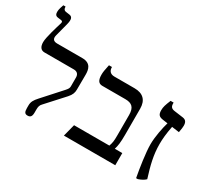

<svg xmlns="http://www.w3.org/2000/svg" viewBox="-157 -1177 1659 1489"><g transform="rotate(30 672.0 -433.0)"><path d="M215 7C241 7 251 -8 251 -41V-67C251 -94 255 -109 271 -125L413 -281C439 -310 446 -333 446 -359L447 -493C447 -538 438 -592 360 -592H135C102 -592 87 -608 96 -643L126 -758C140 -810 131 -830 105 -834L70 -839C57 -841 48 -850 48 -870V-873H28C24 -862 12 -828 12 -810C12 -790 14 -772 40 -769L70 -765C82 -763 86 -757 82 -743C70 -703 35 -592 35 -548C35 -507 51 -483 84 -483H347C376 -483 393 -467 393 -437V-358C393 -342 387 -332 370 -313L223 -150C194 -118 182 -97 182 -65V-41C182 -5 191 7 215 7Z M537 0H997V-109H930C940 -141 945 -175 945 -242V-476C945 -551 905 -592 828 -592H647C612 -592 594 -612 594 -644V-647H567C556 -597 553 -577 553 -555C553 -503 570 -483 602 -483H808C867 -483 895 -459 895 -391V-209C895 -155 892 -141 881 -109H565Z M1266 -30C1233 -135 1212 -217 1212 -315C1212 -358 1216 -407 1230 -478L1296 -469C1302 -502 1304 -517 1304 -530C1304 -563 1292 -579 1265 -583L1185 -594C1158 -598 1146 -610 1146 -639V-647H1119C1099 -598 1092 -577 1092 -548C1092 -509 1105 -495 1142 -490L1185 -484C1170 -433 1152 -345 1152 -277C1152 -205 1172 -73 1187 6H1202C1231 -4 1251 -15 1266 -30Z"/></g></svg>

Font: Noto Serif Hebrew
Style: Regular
Weight: 400
Designer: Monotype Design Team
Foundry: Monotype Imaging Inc.
Version: Version 1.901